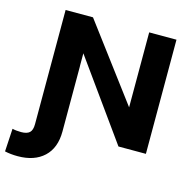

<svg xmlns="http://www.w3.org/2000/svg" viewBox="-130 -827 1086 1155"><g transform="rotate(15 413.0 -249.0)"><path d="M3.9 205.1 12.2 62Q35.2 67.9 66.9 67.9Q103 67.9 119.4 52.7Q135.7 37.6 135.7 0V-710.9H306.2L656.2 -244.1V-710.9H826.2V0H655.3L306.2 -486.8V-405.8H306.6V0Q306.6 102.5 247.3 158Q188 213.4 84.5 213.4Q41.5 213.4 3.9 205.1Z"/></g></svg>

Font: Bert Sans Black
Style: Regular
Weight: 900
Designer: Christian Robertson, Adam Twardoch, & Cristiano Sobral
Foundry: Google
Version: Version 12.135;January 10, 2020;FontCreator 12.0.0.2547 64-b